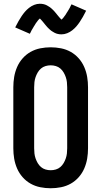

<svg xmlns="http://www.w3.org/2000/svg" viewBox="-20 -995 540 1023"><path d="M250 8Q222 8 194.5 2.5Q167 -3 143 -16.5Q119 -30 100.5 -51Q82 -72 71 -97.5Q60 -123 55.5 -150Q51 -177 51 -205V-530Q51 -558 55.5 -585Q60 -612 71 -637.5Q82 -663 100.5 -684Q119 -705 143 -718.5Q167 -732 194.5 -737.5Q222 -743 250 -743Q278 -743 305.5 -737.5Q333 -732 357 -718.5Q381 -705 399.5 -684Q418 -663 429 -637.5Q440 -612 444.5 -585Q449 -558 449 -530V-205Q449 -177 444.5 -150Q440 -123 429 -97.5Q418 -72 399.5 -51Q381 -30 357 -16.5Q333 -3 305.5 2.5Q278 8 250 8ZM250 -88Q264 -88 277.5 -92Q291 -96 301.5 -105Q312 -114 319 -126Q326 -138 330.5 -151Q335 -164 336.5 -177.5Q338 -191 338 -205V-530Q338 -544 336.5 -557.5Q335 -571 330.5 -584Q326 -597 319 -609Q312 -621 301.5 -630Q291 -639 277.5 -643Q264 -647 250 -647Q236 -647 222.5 -643Q209 -639 198.5 -630Q188 -621 181 -609Q174 -597 169.5 -584Q165 -571 163.5 -557.5Q162 -544 162 -530V-205Q162 -191 163.5 -177.5Q165 -164 169.5 -151Q174 -138 181 -126Q188 -114 198.5 -105Q209 -96 222.5 -92Q236 -88 250 -88ZM308 -812Q302 -812 297.5 -812.5Q293 -813 288.5 -814Q284 -815 279.5 -816.5Q275 -818 270.5 -820.5Q266 -823 262 -825.5Q258 -828 254 -830.5Q250 -833 246.5 -836.5Q243 -840 239 -843.5Q235 -847 232 -850.5Q229 -854 226 -857.5Q223 -861 220.5 -864Q218 -867 214.5 -871.5Q211 -876 207.5 -880Q204 -884 201 -887.5Q198 -891 194 -895L190 -899V-900Q191 -900 191.5 -899.5Q192 -899 193 -899H195Q195 -898 192 -896Q189 -894 185.5 -890Q182 -886 181 -884.5Q180 -883 178.5 -881Q177 -879 175.5 -877Q174 -875 172 -872.5Q170 -870 168.5 -867Q167 -864 165 -861Q163 -858 161 -855Q159 -852 157 -848Q155 -844 152.5 -840.5Q150 -837 148 -833Q146 -829 144 -824.5Q142 -820 139 -815L61 -849Q70 -867 78.5 -882Q87 -897 95.5 -909.5Q104 -922 113 -932.5Q122 -943 134.5 -953Q147 -963 162 -969Q177 -975 192 -975Q198 -975 202.5 -974.5Q207 -974 211.5 -973Q216 -972 220.5 -970.5Q225 -969 229.5 -966.5Q234 -964 238 -961.5Q242 -959 246 -956.5Q250 -954 253.5 -950.5Q257 -947 261 -943.5Q265 -940 268 -936.5Q271 -933 274 -929.5Q277 -926 279.5 -923Q282 -920 285.5 -915.5Q289 -911 292.5 -907Q296 -903 299 -899.5Q302 -896 306 -892L310 -888V-887Q309 -887 308.5 -887.5Q308 -888 307 -888Q306 -888 306 -888L305 -887V-888Q305 -889 308 -891Q311 -893 314.5 -897Q318 -901 319 -902.5Q320 -904 321.5 -906Q323 -908 324.5 -910Q326 -912 328 -914.5Q330 -917 331.5 -920Q333 -923 335 -926Q337 -929 339 -932Q341 -935 343 -938.5Q345 -942 347.5 -946Q350 -950 352 -954Q354 -958 356 -962.5Q358 -967 361 -972L439 -938Q430 -920 421.5 -905Q413 -890 404.5 -877.5Q396 -865 387 -854.5Q378 -844 365.5 -834Q353 -824 338 -818Q323 -812 308 -812Z"/></svg>

Font: Iosevka Custom
Style: Bold
Weight: 700
Monospace: yes
Designer: Belleve Invis
Foundry: Belleve Invis
Version: Version 30.3.3; ttfautohint (v1.8.3)